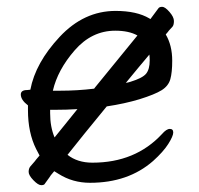

<svg xmlns="http://www.w3.org/2000/svg" viewBox="-20 -518 583 563"><path d="M112 20Q110 25 101 25Q92 25 78 10.5Q64 -4 64 -14Q64 -24 69 -30Q74 -36 82 -45Q83 -47 96 -62Q91 -71 86 -81Q62 -129 62 -195V-209Q41 -225 41 -241Q41 -254 60 -254L69 -255Q84 -334 155 -410Q226 -486 319 -486Q381 -486 418 -464Q419 -463 421 -462Q439 -486 444 -493Q447 -498 455.5 -498Q464 -498 477 -483Q490 -468 490 -456.5Q490 -445 486 -440Q482 -435 475 -428Q474 -426 466 -417Q485 -385 485 -340Q485 -306 479.5 -286Q474 -266 454 -253.5Q434 -241 389 -227Q346 -214 293 -206Q219 -116 178 -64Q207 -41 251 -41Q377 -41 455 -125Q468 -140 478 -140Q488 -140 488 -129.5Q488 -119 473.5 -96Q459 -73 429 -46Q356 18 244 18Q193 18 152 -8Q145 -12 139 -16Q126 -1 125 2Q118 12 112 20ZM140 -115Q167 -149 207 -198Q175 -196 140 -196H127V-186Q127 -146 140 -115ZM135 -252H155Q207 -252 256 -258Q257 -260 259 -262Q337 -357 383 -414Q358 -428 318 -428Q249 -428 199 -370.5Q149 -313 135 -252ZM349 -275Q356 -276 362 -278Q398 -289 408.5 -302Q419 -315 419 -341Q419 -350 418 -358Q390 -325 349 -275Z"/></svg>

Font: LXGW WenKai TC
Style: Regular
Weight: 400
Designer: LXGW / Fontworks Inc.
Foundry: LXGW / Fontworks Inc.
Version: Version 1.330